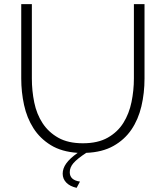

<svg xmlns="http://www.w3.org/2000/svg" viewBox="-20 -730 796 922"><path d="M378 -42Q450 -42 497.5 -69Q545 -96 572.5 -140Q600 -184 611.5 -240Q623 -296 623 -353V-710H674V-353Q674 -283 659 -219.5Q644 -156 611 -107.5Q578 -59 524.5 -29Q471 1 394 4Q350 33 332.5 53.5Q315 74 315 97Q315 135 364 142L348 172Q316 165 298.5 147Q281 129 281 104Q281 79 298 55Q315 31 353 4Q276 -1 224 -33Q172 -65 140.5 -114.5Q109 -164 95.5 -226Q82 -288 82 -353V-710H133V-353Q133 -294 144.5 -238Q156 -182 184.5 -138.5Q213 -95 260 -68.5Q307 -42 378 -42Z"/></svg>

Font: Oxford Sans
Style: Regular
Weight: 300
Designer: Matt McInerney, Pablo Impallari, Rodrigo Fuenzalida
Foundry: Matt McInerney, Pablo Impallari, Rodrigo Fuenzalida
Version: Version 3.000g; ttfautohint (v1.5) -l 8 -r 28 -G 28 -x 14 -D